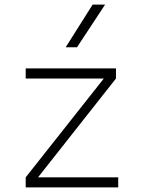

<svg xmlns="http://www.w3.org/2000/svg" viewBox="-20 -815 626 835"><path d="M91.8 0V-43.9L431.6 -473.6H91.8V-517.6H484.4V-473.6L145.5 -43.9H494.1V0ZM265.6 -609.4 382.8 -794.9H437L314.9 -609.4Z"/></svg>

Font: Cascadia Code NF ExtraLight
Style: Regular
Weight: 200
Monospace: yes
Designer: Aaron Bell
Foundry: Saja Typeworks
Version: Version 2404.023; ttfautohint (v1.8.4)